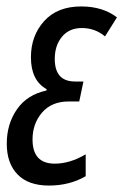

<svg xmlns="http://www.w3.org/2000/svg" viewBox="-20 -566 383 596"><path d="M132 10Q196 10 246 -19V-87Q197 -58 150 -58Q81 -58 81 -133Q81 -182 110.5 -216.5Q140 -251 193 -251H226L239 -313H213Q150 -313 150 -383Q150 -425 172.5 -452Q195 -479 234 -479Q275 -479 306 -453L343 -512Q299 -546 232 -546Q158 -546 117 -500.5Q76 -455 76 -388Q76 -316 125 -289L124 -285Q64 -272 32.5 -226.5Q1 -181 1 -120Q1 -59 34.5 -24.5Q68 10 132 10Z"/></svg>

Font: Noto Sans UI Condensed
Style: Italic
Weight: 400
Width: 3
Italic angle: -12°
Designer: Monotype Design Team
Foundry: Monotype Imaging Inc.
Version: Version 1.901